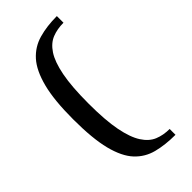

<svg xmlns="http://www.w3.org/2000/svg" viewBox="-193 -566 663 663"><g transform="rotate(-45 138.5 -235.0)"><path d="M237.7 -493Q207.2 -493 182.4 -483.2Q157.5 -473.3 139.5 -446.1Q121.4 -418.9 111.4 -367.8Q101.4 -316.7 101.4 -234.3Q101.4 -152.6 111.4 -101.5Q121.4 -50.4 139.5 -22.6Q157.5 5.3 182.3 15.5Q207 25.7 237.5 25.7V54.2Q187.8 54.2 148.5 44Q109.3 33.8 81.9 4.4Q54.5 -25 39.9 -82Q25.4 -139.1 25.4 -233.5Q25.4 -326.6 40.3 -384.3Q55.2 -442 82.6 -472.6Q110 -503.1 149.4 -514.2Q188.8 -525.4 237.7 -525.4Z"/></g></svg>

Font: Genos Thin
Style: Regular
Weight: 100
Designer: Robert E. Leuschke
Foundry: Robert E. Leuschke
Version: Version 1.010